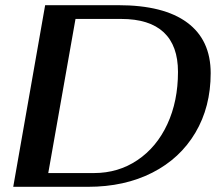

<svg xmlns="http://www.w3.org/2000/svg" viewBox="-20 -720 860 740"><path d="M154 -700H436Q611 -700 701.5 -633Q792 -566 792 -438Q792 -308 733 -208.5Q674 -109 567 -54.5Q460 0 319 0H31ZM342 -53Q436 -53 510 -103Q584 -153 625 -241.5Q666 -330 666 -443Q666 -544 611 -595.5Q556 -647 447 -647H271L166 -53Z"/></svg>

Font: Fahkwang Medium
Style: Italic
Weight: 500
Italic angle: -10°
Version: Version 1.000; ttfautohint (v1.6)